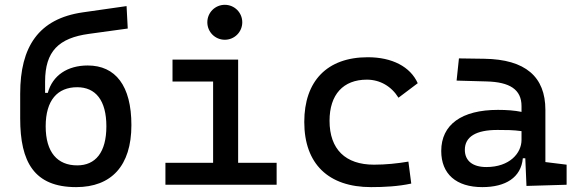

<svg xmlns="http://www.w3.org/2000/svg" viewBox="-20 -764 2384 794"><path d="M294.9 9.8C439.9 9.8 523.4 -77.6 523.4 -246.6C523.4 -409.7 457.5 -493.2 342.8 -493.2C258.8 -493.2 197.3 -452.1 177.7 -379.9H166.5V-426.8C166.5 -551.8 222.7 -606.9 348.1 -624L508.3 -646L503.4 -738.8L322.3 -712.9C139.2 -686.5 63.5 -570.3 63.5 -377V-273.9C63.5 -94.2 121.1 9.8 294.9 9.8ZM299.3 -80.1C217.8 -80.1 168.9 -133.8 168.9 -241.7C168.9 -349.6 217.8 -403.3 299.3 -403.3C375 -403.3 419.9 -349.6 419.9 -241.7C419.9 -133.8 375 -80.1 299.3 -80.1Z M664.1 0H1124V-90.8H964.8V-517.6H693.4V-426.8H861.3V-90.8H664.1ZM909.7 -599.6C949.7 -599.6 981.9 -631.8 981.9 -671.9C981.9 -711.9 949.7 -744.1 909.7 -744.1C869.6 -744.1 837.4 -711.9 837.4 -671.9C837.4 -631.8 869.6 -599.6 909.7 -599.6Z M1514.6 9.8C1568.8 9.8 1627 6.8 1680.7 -4.9L1668.9 -95.7C1623 -87.9 1574.7 -83 1526.4 -83C1408.7 -83 1342.8 -146.5 1342.8 -264.6C1342.8 -373 1399.4 -434.6 1497.1 -434.6C1551.3 -434.6 1598.6 -407.2 1627.9 -359.9L1707.5 -419.9C1676.8 -488.3 1601.6 -527.3 1501 -527.3C1332.5 -527.3 1238.3 -428.7 1238.3 -259.8C1238.3 -85.9 1338.4 9.8 1514.6 9.8Z M2157.2 4.9 2323.2 0V-83L2235.4 -93.8V-309.6C2235.4 -446.3 2153.3 -518.6 1982.4 -521L1877.9 -522.5L1868.2 -430.7L1992.2 -427.2C2087.9 -424.8 2136.7 -394 2136.7 -325.2V-301.3C2108.4 -307.1 2076.2 -309.6 2039.1 -309.6C1889.6 -309.6 1804.7 -249 1804.7 -139.6C1804.7 -44.4 1866.7 9.8 1974.6 9.8C2070.8 9.8 2134.8 -29.8 2142.1 -109.4H2152.3ZM2136.7 -221.7V-185.5C2136.7 -130.9 2087.9 -73.2 1991.2 -73.2C1934.6 -73.2 1902.3 -99.1 1902.3 -144.5C1902.3 -198.7 1948.7 -226.6 2037.1 -226.6C2070.8 -226.6 2103.5 -226.6 2136.7 -221.7Z"/></svg>

Font: CaskaydiaCove Nerd Font
Style: Regular
Weight: 400
Designer: Aaron Bell
Foundry: Saja Typeworks
Version: Version 2111.1;Nerd Fonts 2.3.3